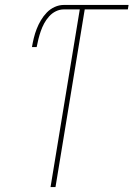

<svg xmlns="http://www.w3.org/2000/svg" viewBox="-20 -755 540 775"><path d="M184 0 302 -717H237Q221 -717 205.5 -709.5Q190 -702 178 -688.5Q166 -675 158 -660Q150 -645 144.5 -629Q139 -613 135 -597Q131 -581 128 -565H109Q112 -583 116.5 -601.5Q121 -620 128 -638Q135 -656 145 -673Q155 -690 169 -704.5Q183 -719 201 -727Q219 -735 237 -735H499L496 -717H322L204 0Z"/></svg>

Font: Iosevka Thin
Style: Italic
Weight: 100
Italic angle: -9°
Monospace: yes
Designer: Belleve Invis
Foundry: Belleve Invis
Version: Version 32.5.0; ttfautohint (v1.8.4)